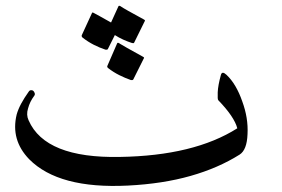

<svg xmlns="http://www.w3.org/2000/svg" viewBox="-20 -628 966 657"><path d="M755 -372Q772 -356 785.5 -333Q799 -310 809 -281Q830 -224 827 -169Q825 -115 800 -99Q727 -53 632 -26Q537 1 418 7Q181 19 80 -83Q16 -149 37 -236Q42 -254 52.5 -273.5Q63 -293 78 -314Q82 -321 90 -319Q95 -318 98 -311Q101 -305 97 -300Q82 -280 76 -257Q69 -235 78 -216Q135 -86 390 -91Q517 -93 617.5 -117.5Q718 -142 792 -189Q782 -228 727 -285Q724 -288 725 -309Q725 -311 725 -312Q726 -336 736 -372Q740 -386 755 -372ZM349 -460Q347 -457 341 -458Q320 -465 300.5 -475Q281 -485 263 -499Q258 -503 260 -508L295 -584Q296 -587 304 -582Q308 -580 321.5 -572.5Q335 -565 360 -551L385 -606Q387 -611 395 -605Q399 -602 418.5 -591Q438 -580 473 -561Q478 -558 475 -555L439 -482Q437 -479 432 -481Q431 -481 431 -481Q416 -486 401.5 -492.5Q387 -499 373 -508ZM436 -356Q434 -353 428 -354Q408 -361 388 -371Q368 -381 350 -395Q345 -399 348 -404L381 -480Q383 -484 391 -478Q396 -475 415 -464Q434 -453 469 -434Q475 -431 472 -428Z"/></svg>

Font: Amiri
Style: Italic
Weight: 400
Italic angle: 10°
Designer: Khaled Hosny
Version: Version 0.113